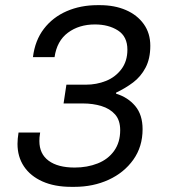

<svg xmlns="http://www.w3.org/2000/svg" viewBox="-20 -716 655 746"><path d="M257 10Q192 10 145 -11Q98 -32 73 -69.5Q48 -107 48 -157Q48 -167 49 -177.5Q50 -188 52 -201H136Q134 -189 133.5 -182.5Q133 -176 133 -168Q133 -118 169 -91.5Q205 -65 270 -65Q319 -65 359.5 -81Q400 -97 423.5 -130Q447 -163 447 -210Q447 -249 427 -271.5Q407 -294 374 -304Q341 -314 303 -314H227L238 -387H314Q355 -387 391.5 -401.5Q428 -416 451.5 -447Q475 -478 475 -523Q475 -574 438.5 -597.5Q402 -621 349 -621Q287 -621 244 -589Q201 -557 192 -494H108Q116 -559 150.5 -604Q185 -649 239 -672.5Q293 -696 359 -696H368Q425 -696 469 -677Q513 -658 538.5 -622.5Q564 -587 564 -538Q564 -488 545.5 -453Q527 -418 497 -395.5Q467 -373 431 -356V-352Q477 -338 505.5 -304Q534 -270 534 -214Q534 -146 498 -95.5Q462 -45 402 -17.5Q342 10 269 10Z"/></svg>

Font: Chivo Medium Light
Style: Italic
Weight: 300
Italic angle: -8.05°
Version: Version 2.002